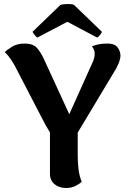

<svg xmlns="http://www.w3.org/2000/svg" viewBox="-20 -926 640 961"><path d="M288 -230Q265 -230 250 -242Q235 -254 225 -271.5Q215 -289 206 -304L55 -595Q48 -608 35 -628Q22 -648 4 -665Q14 -676 40 -692Q66 -708 103 -708Q145 -708 164.5 -686.5Q184 -665 200 -630L348 -308L292 -277L443 -613Q454 -636 454 -657Q454 -668 450 -677.5Q446 -687 440 -694Q455 -700 473 -704Q491 -708 519 -708Q553 -708 567.5 -690Q582 -672 583 -649Q583 -632 573.5 -608.5Q564 -585 550 -564L361 -249ZM369 -310V-146Q369 -118 372.5 -83.5Q376 -49 389 -16Q381 -8 360 3.5Q339 15 310 15Q276 15 253 -4Q230 -23 230 -56V-284ZM351 -901 490 -767Q490 -763 481.5 -752Q473 -741 466 -738L317 -817L167 -738Q161 -741 152.5 -752Q144 -763 143 -767L282 -901Q288 -904 302.5 -905Q317 -906 331 -905.5Q345 -905 351 -901Z"/></svg>

Font: Arima Thin
Style: Regular
Weight: 100
Designer: Joana Correia and Natanael Gama
Foundry: NDISCOVER
Version: Version 1.101;gftools[0.9.23]